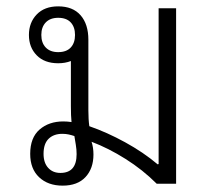

<svg xmlns="http://www.w3.org/2000/svg" viewBox="-20 -578 662 604"><path d="M274 -92Q274 -48 249 -21Q224 6 177 6Q131 6 103 -20.5Q75 -47 75 -94Q75 -145 104.5 -170.5Q134 -196 179 -196Q192 -196 205 -194Q203 -213 203 -244V-386Q185 -379 163 -379Q120 -379 95.5 -404Q71 -429 71 -468Q71 -507 95.5 -532.5Q120 -558 163 -558Q209 -558 233.5 -530Q258 -502 258 -453V-231Q258 -202 261 -181Q316 -162 373.5 -130.5Q431 -99 476 -61L479 -62V-552H534V0H473Q429 -44 375 -78Q321 -112 268 -132Q274 -114 274 -92ZM163 -414Q189 -414 202.5 -428.5Q216 -443 216 -468Q216 -493 202.5 -507.5Q189 -522 163 -522Q138 -522 124 -507.5Q110 -493 110 -468Q110 -443 124 -428.5Q138 -414 163 -414ZM170 -34Q221 -34 221 -93Q221 -108 218.5 -122.5Q216 -137 214 -150Q205 -153 196 -155Q187 -157 176 -157Q149 -157 133 -141.5Q117 -126 117 -94Q117 -66 131.5 -50Q146 -34 170 -34Z"/></svg>

Font: Noto Sans Thai Looped Light
Style: Regular
Weight: 300
Designer: Sasikarn Vongin, Ben Mitchell
Foundry: The Fontpad Ltd
Version: Version 1.001; ttfautohint (v1.8.4.7-5d5b)